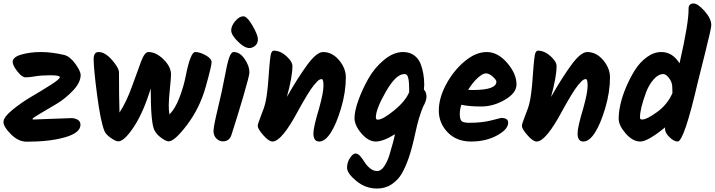

<svg xmlns="http://www.w3.org/2000/svg" viewBox="-20 -828 4121 1107"><path d="M173 -139 391 -147Q412 -147 428 -137.5Q444 -128 444 -109Q444 -62 355 -36.5Q266 -11 134 -11Q86 -11 43 -54Q0 -97 0 -124.5Q0 -152 51 -194Q102 -236 162.5 -271.5Q223 -307 274 -339.5Q325 -372 325 -383Q325 -394 271 -394Q217 -394 183 -388Q149 -382 128 -382Q107 -382 80 -416.5Q53 -451 53 -471Q53 -499 103.5 -513.5Q154 -528 216 -528Q278 -528 351 -511Q384 -502 414.5 -460Q445 -418 445 -395Q445 -353 401.5 -306.5Q358 -260 306 -229Q254 -198 210.5 -172.5Q167 -147 167 -142Q167 -139 173 -139Z M952 -13Q938 -13 910 -33Q882 -53 870 -78Q849 -119 849 -318Q806 -178 751 -95.5Q696 -13 662 -13Q647 -13 618.5 -33Q590 -53 582 -73Q560 -127 540 -279Q520 -431 520 -487Q520 -528 548 -528Q586 -528 626 -482Q666 -436 666 -410Q666 -265 669 -179Q709 -240 741.5 -331Q774 -422 794 -475Q814 -528 836 -528Q880 -528 923 -485.5Q966 -443 966 -399Q966 -379 959.5 -316Q953 -253 953 -221Q953 -189 957 -168Q990 -201 1014.5 -265Q1039 -329 1050 -386Q1078 -528 1105.5 -528Q1133 -528 1166.5 -509Q1200 -490 1200 -469Q1200 -448 1166 -327Q1132 -206 1059.5 -109.5Q987 -13 952 -13Z M1418 -551Q1389 -551 1351 -589Q1313 -627 1313 -653Q1313 -679 1336.5 -706.5Q1360 -734 1382.5 -734Q1405 -734 1436 -680Q1467 -626 1467 -601.5Q1467 -577 1451 -564Q1435 -551 1418 -551ZM1328 -528Q1363 -528 1390.5 -488Q1418 -448 1418 -411Q1418 -392 1383.5 -274.5Q1349 -157 1315 -52Q1303 -13 1266 -13Q1244 -13 1227.5 -29.5Q1211 -46 1211 -72.5Q1211 -99 1236.5 -204.5Q1262 -310 1275.5 -384.5Q1289 -459 1300.5 -493.5Q1312 -528 1328 -528Z M1843 -528Q1895 -528 1934.5 -481.5Q1974 -435 1974 -382Q1974 -297 1946.5 -204.5Q1919 -112 1886.5 -62Q1854 -12 1820.5 -12Q1787 -12 1787 -59Q1787 -95 1820 -204Q1845 -294 1845 -333Q1845 -372 1835 -372Q1822 -372 1809.5 -359Q1797 -346 1789 -336Q1781 -326 1770.5 -310.5Q1760 -295 1752.5 -282.5Q1745 -270 1733.5 -250.5Q1722 -231 1715 -218.5Q1708 -206 1697 -186Q1604 -12 1551 -12Q1530 -12 1498 -48.5Q1466 -85 1466 -102Q1466 -113 1480.5 -149.5Q1495 -186 1501.5 -205.5Q1508 -225 1512.5 -247Q1517 -269 1520 -294.5Q1523 -320 1524.5 -334Q1526 -348 1528 -378Q1537 -508 1543.5 -522Q1550 -536 1558 -536Q1596 -536 1631 -504.5Q1666 -473 1666 -447Q1666 -385 1634 -269Q1699 -383 1752.5 -455.5Q1806 -528 1843 -528Z M2424 -312Q2439 -295 2439 -271Q2439 -247 2419 -212Q2394 -152 2375 -63Q2356 26 2337.5 79.5Q2319 133 2297.5 171Q2276 209 2239 234Q2202 259 2154 259Q2087 259 2034 215Q1981 171 1981 139.5Q1981 108 1998 82.5Q2015 57 2029.5 57Q2044 57 2057.5 73Q2071 89 2082.5 107.5Q2094 126 2113 142Q2132 158 2155 158Q2178 158 2197 128Q2216 98 2226 63Q2251 -19 2257 -54Q2189 -12 2146.5 -12Q2104 -12 2064 -58.5Q2024 -105 2024 -146.5Q2024 -188 2046.5 -250.5Q2069 -313 2104.5 -375.5Q2140 -438 2194.5 -483Q2249 -528 2304 -528Q2341 -528 2367 -509.5Q2393 -491 2405 -460Q2426 -406 2426 -338Q2426 -328 2424 -312ZM2147 -151Q2147 -138 2158 -138Q2187 -138 2252 -191Q2317 -244 2339 -296V-315Q2339 -380 2327 -394Q2321 -401 2311 -401Q2263 -401 2205 -300Q2147 -199 2147 -151Z M2640 -224Q2631 -197 2631 -170Q2631 -143 2640 -131.5Q2649 -120 2685 -120Q2760 -120 2813.5 -134Q2867 -148 2869 -148Q2910 -148 2910 -121Q2910 -82 2845.5 -47Q2781 -12 2696.5 -12Q2612 -12 2561 -65Q2510 -118 2510 -190.5Q2510 -263 2552.5 -342Q2595 -421 2659 -474.5Q2723 -528 2786.5 -528Q2850 -528 2904 -465.5Q2958 -403 2958 -341Q2958 -292 2891.5 -253Q2825 -214 2755 -214Q2685 -214 2640 -224ZM2679 -310Q2688 -309 2705 -309Q2842 -309 2842 -357Q2842 -367 2821 -386Q2800 -405 2781.5 -405Q2763 -405 2734 -378.5Q2705 -352 2679 -310Z M3366 -528Q3418 -528 3457.5 -481.5Q3497 -435 3497 -382Q3497 -297 3469.5 -204.5Q3442 -112 3409.5 -62Q3377 -12 3343.5 -12Q3310 -12 3310 -59Q3310 -95 3343 -204Q3368 -294 3368 -333Q3368 -372 3358 -372Q3345 -372 3332.5 -359Q3320 -346 3312 -336Q3304 -326 3293.5 -310.5Q3283 -295 3275.5 -282.5Q3268 -270 3256.5 -250.5Q3245 -231 3238 -218.5Q3231 -206 3220 -186Q3127 -12 3074 -12Q3053 -12 3021 -48.5Q2989 -85 2989 -102Q2989 -113 3003.5 -149.5Q3018 -186 3024.5 -205.5Q3031 -225 3035.5 -247Q3040 -269 3043 -294.5Q3046 -320 3047.5 -334Q3049 -348 3051 -378Q3060 -508 3066.5 -522Q3073 -536 3081 -536Q3119 -536 3154 -504.5Q3189 -473 3189 -447Q3189 -385 3157 -269Q3222 -383 3275.5 -455.5Q3329 -528 3366 -528Z M3979 -808Q4003 -808 4042 -764.5Q4081 -721 4081 -683Q4081 -664 4046 -525Q4011 -386 4004 -357Q3924 -12 3887 -12Q3866 -12 3840 -37Q3814 -62 3814 -86Q3814 -91 3815 -94Q3715 -12 3671.5 -12Q3628 -12 3587.5 -58.5Q3547 -105 3547 -143Q3547 -181 3557.5 -227.5Q3568 -274 3590 -326Q3612 -378 3640.5 -423.5Q3669 -469 3709.5 -498.5Q3750 -528 3793 -528Q3857 -528 3898 -463Q3952 -700 3950 -778Q3950 -808 3979 -808ZM3684 -139Q3709 -139 3768.5 -182Q3828 -225 3857 -291Q3856 -299 3856 -326Q3856 -353 3838 -377Q3820 -401 3805 -401Q3775 -401 3747.5 -369Q3720 -337 3704 -293Q3670 -200 3670 -152Q3670 -144 3672.5 -141.5Q3675 -139 3684 -139Z"/></svg>

Font: Kalam
Style: Bold
Weight: 700
Version: Version 2.001;PS 1.0;hotconv 1.0.79;makeotf.lib2.5.61930; tt